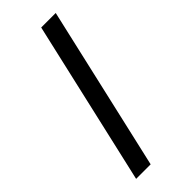

<svg xmlns="http://www.w3.org/2000/svg" viewBox="-355 -852 1280 1280"><g transform="rotate(-45 284.5 -212.5)"><path d="M486 -793 220 368H83L349 -793Z"/></g></svg>

Font: Noto Sans Kannada ExtraBold
Style: Regular
Weight: 800
Designer: Jelle Bosma - Monotype Design Team
Foundry: Monotype Imaging Inc.
Version: Version 2.005; ttfautohint (v1.8.4.7-5d5b)